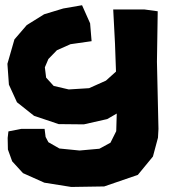

<svg xmlns="http://www.w3.org/2000/svg" viewBox="-20 -700 662 746"><path d="M298.8 -679.7 225.6 -667 151.4 -644.5 84 -602.5 36.1 -546.9 8.8 -452.1 14.6 -371.1 45.9 -302.7 112.3 -250 208 -217.8 305.7 -216.8 396.5 -237.3 433.6 -258.8 431.6 -190.4 409.2 -145.5 366.2 -122.1 289.1 -115.2 210.9 -123 168 -147.5 157.2 -168 153.3 -199.2H62.5L12.7 -189.5L9.8 -164.1L10.7 -119.1L27.3 -73.2L69.3 -27.3L152.3 9.8L256.8 26.4L384.8 24.4L515.6 -20.5L574.2 -91.8L593.8 -165L595.7 -199.2L589.8 -460L592.8 -656.2L542 -663.1H419.9L426.8 -531.2L430.7 -421.9L391.6 -386.7L326.2 -357.4L247.1 -352.5L188.5 -366.2L159.2 -398.4L154.3 -438.5L168 -470.7L201.2 -504.9L253.9 -528.3L335.9 -540L330.1 -609.4Z"/></svg>

Font: MaokenAssortedSans-TC
Style: Regular
Weight: 500
Version: Version 0.83